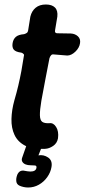

<svg xmlns="http://www.w3.org/2000/svg" viewBox="-20 -653 377 854"><path d="M181 9Q125 12 92 -5Q59 -22 44.5 -53Q30 -84 31 -124Q32 -164 44 -207Q54 -241 61.5 -273Q69 -305 75 -337Q81 -369 86 -403Q88 -409 86 -411.5Q84 -414 81 -416Q78 -418 74 -419Q50 -422 41.5 -432Q33 -442 36 -461Q39 -479 50.5 -489Q62 -499 87 -501Q94 -503 99 -506.5Q104 -510 105 -517Q107 -532 110 -548Q113 -564 115 -579Q121 -604 138.5 -618.5Q156 -633 184 -633Q211 -633 224.5 -619.5Q238 -606 235 -579Q233 -564 230 -549Q227 -534 225 -519Q222 -505 235 -505Q250 -505 265.5 -504.5Q281 -504 295 -504Q314 -503 326.5 -491.5Q339 -480 336 -461Q333 -440 315 -423Q297 -406 279 -406Q264 -407 248.5 -408.5Q233 -410 218 -411Q212 -412 207.5 -407.5Q203 -403 200 -394Q191 -347 182 -301Q173 -255 164 -205Q157 -163 157.5 -140.5Q158 -118 168 -111Q178 -104 199 -105Q217 -108 229.5 -88.5Q242 -69 238 -38Q234 -16 216.5 -4Q199 8 181 9ZM105 181Q96 181 86 179Q76 177 67 173Q54 167 52.5 153.5Q51 140 56 127V126Q62 112 71 108Q80 104 91 107Q98 108 103.5 109Q109 110 115 110Q139 110 142 94Q144 84 135.5 83Q127 82 114 82Q104 82 94.5 78.5Q85 75 80 67.5Q75 60 78 50L99 -10H170L151 38Q174 34 194 47.5Q214 61 209 90Q205 114 190 135Q175 156 153 168.5Q131 181 105 181Z"/></svg>

Font: Winky Sans Medium
Style: Italic
Weight: 500
Italic angle: -8.97852°
Designer: Simon Atzbach
Foundry: typofactur
Version: Version 1.205